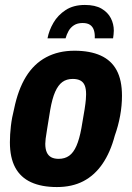

<svg xmlns="http://www.w3.org/2000/svg" viewBox="-20 -744 533 776"><path d="M210 12Q148 12 105.5 -7.5Q63 -27 41.5 -67Q20 -107 20 -169Q20 -200 24 -234.5Q28 -269 37 -304Q53 -382 85 -434Q117 -486 166.5 -512.5Q216 -539 281 -539Q344 -539 387 -519.5Q430 -500 451.5 -460Q473 -420 473 -357Q473 -317 465.5 -276Q458 -235 444 -196Q426 -128 394 -81.5Q362 -35 316.5 -11.5Q271 12 210 12ZM217 -102Q242 -102 259.5 -114.5Q277 -127 289 -154.5Q301 -182 309 -226Q318 -276 322 -302.5Q326 -329 327 -342Q328 -355 328 -363Q328 -385 322.5 -398.5Q317 -412 305 -418.5Q293 -425 274 -425Q249 -425 232 -412.5Q215 -400 203 -373Q191 -346 183 -300Q175 -250 170.5 -223Q166 -196 164.5 -183.5Q163 -171 163 -163Q163 -142 169 -128.5Q175 -115 187 -108.5Q199 -102 217 -102ZM323 -724Q365 -724 390.5 -709Q416 -694 428 -670.5Q440 -647 440 -620Q440 -612 439 -604.5Q438 -597 437 -589H363Q364 -608 359.5 -622Q355 -636 344 -643.5Q333 -651 314 -651Q293 -651 279 -642Q265 -633 257 -618.5Q249 -604 245 -589H172Q178 -621 196 -652Q214 -683 245.5 -703.5Q277 -724 323 -724Z"/></svg>

Font: Archivo Condensed ExtraBold
Style: Italic
Weight: 800
Width: 3
Italic angle: -10°
Designer: Hector Gatti
Foundry: Omnibus-Type
Version: Version 2.001